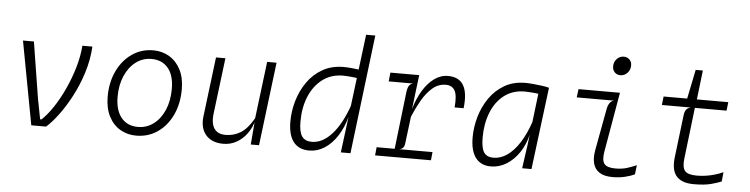

<svg xmlns="http://www.w3.org/2000/svg" viewBox="-47 -1011 4889 1251"><g transform="rotate(5 2397.5 -385.5)"><path d="M182 0 80 -545.5H151.5L210.5 -175.5L236 -44H245Q281.5 -78 319 -134.2Q356.5 -190.5 388.5 -260Q420.5 -329.5 442 -403.2Q463.5 -477 468.5 -545.5H534Q529 -458.5 502.5 -374.2Q476 -290 437 -216.2Q398 -142.5 356 -86.5Q314 -30.5 278.5 0Z M868 7.5Q810 7.5 763 -20.2Q716 -48 688.8 -101.2Q661.5 -154.5 661.5 -230Q661.5 -323.5 696.5 -397.2Q731.5 -471 792.8 -513.5Q854 -556 931.5 -556Q990.5 -556 1037.2 -528Q1084 -500 1111.2 -447.2Q1138.5 -394.5 1138.5 -319.5Q1138.5 -224.5 1103.8 -150.8Q1069 -77 1008 -34.8Q947 7.5 868 7.5ZM874.5 -50Q932 -50 977 -84Q1022 -118 1047.8 -178Q1073.5 -238 1073.5 -316.5Q1073.5 -404.5 1033.8 -451.8Q994 -499 925.5 -499Q868 -499 823 -465Q778 -431 752 -371.2Q726 -311.5 726 -234.5Q726 -147 765.5 -98.5Q805 -50 874.5 -50Z M1438.5 11Q1363 11 1324 -34.2Q1285 -79.5 1294.5 -156.5L1342.5 -545.5H1404L1358.5 -176.5Q1354 -139.5 1361.2 -110.2Q1368.5 -81 1389.8 -64.5Q1411 -48 1448 -48Q1502.5 -48 1547 -75.8Q1591.5 -103.5 1631 -173L1677 -545.5H1738.5L1671.5 0H1617.5L1631 -161.5L1635 -164.5Q1621.5 -111.5 1592.5 -72Q1563.5 -32.5 1524 -10.8Q1484.5 11 1438.5 11Z M1999.5 6Q1931.5 6 1896.5 -39.2Q1861.5 -84.5 1861.5 -172.5Q1861.5 -240 1881.2 -307.8Q1901 -375.5 1940.2 -431.8Q1979.5 -488 2038.8 -522Q2098 -556 2177.5 -556Q2198.5 -556 2228.8 -553.2Q2259 -550.5 2286.5 -546.5Q2314 -542.5 2326.5 -537.5L2308.5 -484.5Q2298.5 -487.5 2281.8 -490.2Q2265 -493 2245.5 -495Q2226 -497 2208.2 -498.2Q2190.5 -499.5 2178.5 -499.5Q2100.5 -499.5 2044 -457Q1987.5 -414.5 1957.2 -341.8Q1927 -269 1927 -177.5Q1927 -109.5 1947.2 -80.8Q1967.5 -52 2011 -52Q2081.5 -52 2142.8 -120Q2204 -188 2247 -312L2251.5 -260L2237.5 -239Q2218 -164 2182.2 -109Q2146.5 -54 2099.8 -24Q2053 6 1999.5 6ZM2206.5 0 2227 -160.5 2304 -778H2364L2269.5 0Z M2430.5 0 2436 -54H2801.5L2796 0ZM2477 -488 2483 -546H2671.5L2639.5 -488ZM2549 -10 2597.5 -426.5Q2601.5 -457.5 2610.5 -470.8Q2619.5 -484 2636.5 -488L2604.5 -497L2610 -529.5L2671.5 -546L2644 -321.5Q2663 -389 2695 -442.2Q2727 -495.5 2769 -526.2Q2811 -557 2859 -557Q2931.5 -557 2961 -506.5Q2990.5 -456 2978.5 -356.5H2919.5Q2927 -434.5 2909.2 -466.5Q2891.5 -498.5 2850.5 -498.5Q2801 -498.5 2762.2 -464.8Q2723.5 -431 2694 -379Q2664.5 -327 2641.5 -272L2619 -91Q2617.5 -77.5 2610 -67.8Q2602.5 -58 2585 -54L2614 -41.5L2610.5 -10Z M3392.5 0 3414.5 -155 3456 -499 3459 -524.5 3521 -537.5 3453.5 0ZM3188 6Q3123 6 3088.2 -39.2Q3053.5 -84.5 3053.5 -172.5Q3053.5 -240 3073 -307.8Q3092.5 -375.5 3131.5 -431.8Q3170.5 -488 3229 -522Q3287.5 -556 3366 -556Q3387 -556 3417.2 -553.2Q3447.5 -550.5 3476.2 -546.5Q3505 -542.5 3521 -537.5L3501.5 -484.5Q3491.5 -487.5 3474 -490.2Q3456.5 -493 3436.2 -495Q3416 -497 3397.5 -498.2Q3379 -499.5 3367 -499.5Q3287.5 -499.5 3232 -456.8Q3176.5 -414 3147.5 -341Q3118.5 -268 3118.5 -177.5Q3118.5 -109.5 3137.2 -80.8Q3156 -52 3199.5 -52Q3246.5 -52 3289.2 -81.8Q3332 -111.5 3368.5 -168Q3405 -224.5 3432.5 -305L3440 -260L3423 -224Q3407 -156 3371.8 -104Q3336.5 -52 3289 -23Q3241.5 6 3188 6Z M3977 -659.5Q3954 -659.5 3939.5 -674.8Q3925 -690 3925 -713Q3925 -742 3943.8 -762Q3962.5 -782 3989.5 -782Q4012 -782 4026.8 -767.2Q4041.5 -752.5 4041.5 -728.5Q4041.5 -700 4022.5 -679.8Q4003.5 -659.5 3977 -659.5ZM3984 6Q3929 6 3897.8 -14.5Q3866.5 -35 3857 -72Q3847.5 -109 3856.5 -158.5L3906.5 -429.5Q3911.5 -456.5 3922.5 -472.2Q3933.5 -488 3951 -491H3706.5L3713.5 -545.5H3984.5L3916.5 -153Q3907 -97 3925.2 -74.2Q3943.5 -51.5 3996.5 -51.5Q4040.5 -51.5 4072.5 -61.5Q4104.5 -71.5 4135.5 -85L4128 -24.5Q4105 -13 4066.8 -3.5Q4028.5 6 3984 6Z M4516.5 6Q4471.5 6 4442.5 -5.8Q4413.5 -17.5 4397.5 -39Q4381.5 -60.5 4377 -90.8Q4372.5 -121 4377 -158.5L4410.5 -436.5Q4412.5 -453 4417.5 -463.8Q4422.5 -474.5 4431.2 -480.8Q4440 -487 4452 -490L4424.5 -524L4424 -545.5L4463 -737H4510L4485 -524L4481 -505L4439.5 -153Q4433 -96.5 4452.5 -74Q4472 -51.5 4527.5 -51.5Q4578 -51.5 4624 -62.5Q4670 -73.5 4701.5 -89L4695.5 -27.5Q4672.5 -17.5 4629.2 -5.8Q4586 6 4516.5 6ZM4263.5 -490 4270 -546H4693L4686.5 -490Z"/></g></svg>

Font: Spline Sans Mono Light
Style: Italic
Weight: 300
Italic angle: -4°
Monospace: yes
Version: Version 1.004